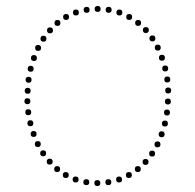

<svg xmlns="http://www.w3.org/2000/svg" viewBox="-20 -615 656 645"><path d="M307 10Q297 10 297 0Q297 -10 307 -10Q317 -10 317 0Q317 10 307 10ZM344 7Q334 7 334 -3Q334 -13 344 -13Q354 -13 354 -3Q354 7 344 7ZM380 -2Q370 -2 370 -12Q370 -22 380 -22Q390 -22 390 -12Q390 -2 380 -2ZM413 -17Q403 -17 403 -27Q403 -37 413 -37Q423 -37 423 -27Q423 -17 413 -17ZM443 -37Q433 -37 433 -47Q433 -57 443 -57Q453 -57 453 -47Q453 -37 443 -37ZM469 -61Q459 -61 459 -71Q459 -81 469 -81Q479 -81 479 -71Q479 -61 469 -61ZM491 -89Q481 -89 481 -99Q481 -109 491 -109Q501 -109 501 -99Q501 -89 491 -89ZM509 -120Q499 -120 499 -130Q499 -140 509 -140Q519 -140 519 -130Q519 -120 509 -120ZM523 -154Q513 -154 513 -164Q513 -174 523 -174Q533 -174 533 -164Q533 -154 523 -154ZM534 -190Q524 -190 524 -200Q524 -210 534 -210Q544 -210 544 -200Q544 -190 534 -190ZM541 -227Q531 -227 531 -237Q531 -247 541 -247Q551 -247 551 -237Q551 -227 541 -227ZM544 -264Q534 -264 534 -274Q534 -284 544 -284Q554 -284 554 -274Q554 -264 544 -264ZM270 7Q260 7 260 -3Q260 -13 270 -13Q280 -13 280 -3Q280 7 270 7ZM234 -2Q224 -2 224 -12Q224 -22 234 -22Q244 -22 244 -12Q244 -2 234 -2ZM201 -17Q191 -17 191 -27Q191 -37 201 -37Q211 -37 211 -27Q211 -17 201 -17ZM172 -37Q162 -37 162 -47Q162 -57 172 -57Q182 -57 182 -47Q182 -37 172 -37ZM147 -62Q137 -62 137 -72Q137 -82 147 -82Q157 -82 157 -72Q157 -62 147 -62ZM125 -90Q115 -90 115 -100Q115 -110 125 -110Q135 -110 135 -100Q135 -90 125 -90ZM107 -121Q97 -121 97 -131Q97 -141 107 -141Q117 -141 117 -131Q117 -121 107 -121ZM93 -155Q83 -155 83 -165Q83 -175 93 -175Q103 -175 103 -165Q103 -155 93 -155ZM82 -191Q72 -191 72 -201Q72 -211 82 -211Q92 -211 92 -201Q92 -191 82 -191ZM75 -228Q65 -228 65 -238Q65 -248 75 -248Q85 -248 85 -238Q85 -228 75 -228ZM72 -265Q62 -265 62 -275Q62 -285 72 -285Q82 -285 82 -275Q82 -265 72 -265ZM308 -595Q318 -595 318 -585Q318 -575 308 -575Q298 -575 298 -585Q298 -595 308 -595ZM345 -592Q355 -592 355 -582Q355 -572 345 -572Q335 -572 335 -582Q335 -592 345 -592ZM381 -583Q391 -583 391 -573Q391 -563 381 -563Q371 -563 371 -573Q371 -583 381 -583ZM414 -568Q424 -568 424 -558Q424 -548 414 -548Q404 -548 404 -558Q404 -568 414 -568ZM444 -548Q454 -548 454 -538Q454 -528 444 -528Q434 -528 434 -538Q434 -548 444 -548ZM470 -524Q480 -524 480 -514Q480 -504 470 -504Q460 -504 460 -514Q460 -524 470 -524ZM492 -496Q502 -496 502 -486Q502 -476 492 -476Q482 -476 482 -486Q482 -496 492 -496ZM510 -465Q520 -465 520 -455Q520 -445 510 -445Q500 -445 500 -455Q500 -465 510 -465ZM524 -431Q534 -431 534 -421Q534 -411 524 -411Q514 -411 514 -421Q514 -431 524 -431ZM535 -395Q545 -395 545 -385Q545 -375 535 -375Q525 -375 525 -385Q525 -395 535 -395ZM542 -358Q552 -358 552 -348Q552 -338 542 -338Q532 -338 532 -348Q532 -358 542 -358ZM545 -321Q555 -321 555 -311Q555 -301 545 -301Q535 -301 535 -311Q535 -321 545 -321ZM271 -592Q281 -592 281 -582Q281 -572 271 -572Q261 -572 261 -582Q261 -592 271 -592ZM235 -583Q245 -583 245 -573Q245 -563 235 -563Q225 -563 225 -573Q225 -583 235 -583ZM202 -568Q212 -568 212 -558Q212 -548 202 -548Q192 -548 192 -558Q192 -568 202 -568ZM173 -548Q183 -548 183 -538Q183 -528 173 -528Q163 -528 163 -538Q163 -548 173 -548ZM148 -523Q158 -523 158 -513Q158 -503 148 -503Q138 -503 138 -513Q138 -523 148 -523ZM126 -495Q136 -495 136 -485Q136 -475 126 -475Q116 -475 116 -485Q116 -495 126 -495ZM108 -464Q118 -464 118 -454Q118 -444 108 -444Q98 -444 98 -454Q98 -464 108 -464ZM94 -430Q104 -430 104 -420Q104 -410 94 -410Q84 -410 84 -420Q84 -430 94 -430ZM83 -394Q93 -394 93 -384Q93 -374 83 -374Q73 -374 73 -384Q73 -394 83 -394ZM76 -357Q86 -357 86 -347Q86 -337 76 -337Q66 -337 66 -347Q66 -357 76 -357ZM73 -320Q83 -320 83 -310Q83 -300 73 -300Q63 -300 63 -310Q63 -320 73 -320Z"/></svg>

Font: Raleway Dots 
Style: Regular
Weight: 400
Version: Version 1.000